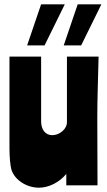

<svg xmlns="http://www.w3.org/2000/svg" viewBox="-20 -861 499 892"><path d="M433 0C433 -97 432 -265 432 -315C432 -400 436 -510 438 -598H291V-293C291 -261 256 -233 223 -233C191 -233 171 -258 171 -298V-598H24V-170C24 -130 28 -91 33 -73C48 -25 103 11 161 11C207 11 256 -14 288 -53V0ZM106 -650H187L281 -841H171ZM276 -650H357L451 -841H341Z"/></svg>

Font: Ranchers
Style: Regular
Weight: 400
Designer: Pablo Impallari, Brenda Gallo
Foundry: Pablo Impallari, Brenda Gallo
Version: Version 1.000